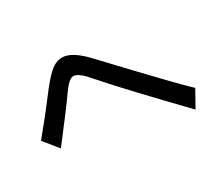

<svg xmlns="http://www.w3.org/2000/svg" viewBox="-123 -908 1247 1119"><g transform="rotate(-30 500.0 -348.0)"><path d="M37.1 -314.5Q133.8 -430.7 198.7 -517.6Q263.7 -604.5 303.7 -639.2Q343.8 -673.8 384.8 -673.8Q450.2 -673.8 537.1 -581.1Q538.1 -580.1 714.8 -393.1Q891.6 -206.1 969.7 -131.8L908.2 -21.5Q614.3 -325.2 491.2 -465.8Q465.8 -495.1 453.6 -507.8Q441.4 -520.5 422.4 -533.7Q403.3 -546.9 387.7 -546.9Q358.4 -546.9 311 -478.5Q263.7 -410.2 115.2 -217.8Z"/></g></svg>

Font: GenEi M Gothic v2 Medium
Style: Regular
Weight: 500
Version: Version 2.0